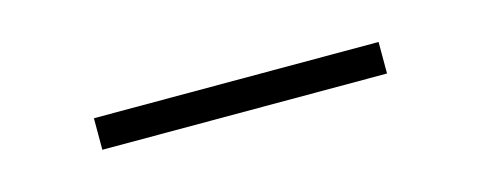

<svg xmlns="http://www.w3.org/2000/svg" viewBox="-21 -381 500 200"><g transform="rotate(-15 229.0 -281.0)"><path d="M76 -264V-298H383V-264Z"/></g></svg>

Font: Cairo Play ExtraLight
Style: Regular
Weight: 250
Version: Version 3.119